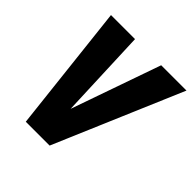

<svg xmlns="http://www.w3.org/2000/svg" viewBox="-187 -858 1006 1006"><g transform="rotate(45 315.5 -355.5)"><path d="M255.9 -174.3 443.8 -710.9H631.3L328.1 0H207.5ZM250 -710.9 272 -158.2 267.1 0H151.4L71.8 -710.9Z"/></g></svg>

Font: Roboto Condensed Black
Style: Italic
Weight: 900
Italic angle: -12°
Designer: Christian Robertson
Foundry: Google
Version: Version 3.008; 2023